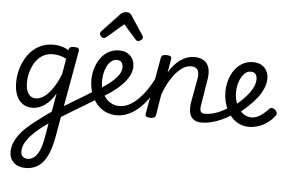

<svg xmlns="http://www.w3.org/2000/svg" viewBox="-77 -956 2378 1591"><g transform="rotate(5 1112.5 -160.5)"><path d="M189 519Q128 519 91.5 485Q55 451 55 396Q55 359 68.5 324Q82 289 107.5 254Q133 219 171 184.5Q209 150 258 114Q276 100 293.5 87Q311 74 329.5 60.5Q348 47 366 35L393 -118Q363 -68 330.5 -38.5Q298 -9 265.5 4Q233 17 202 17Q156 17 122 -6Q88 -29 69.5 -73Q51 -117 51 -180Q51 -228 62.5 -276.5Q74 -325 96.5 -368.5Q119 -412 153 -446Q187 -480 231.5 -499.5Q276 -519 332 -519Q355 -519 376 -515.5Q397 -512 418 -504.5Q439 -497 459 -484L460 -489Q464 -504 473.5 -509.5Q483 -515 503 -515Q530 -515 539.5 -507Q549 -499 545 -482L413 255Q400 322 380 372Q360 422 332.5 454.5Q305 487 269 503Q233 519 189 519ZM200 442Q231 442 256 421Q281 400 299 358Q317 316 328 252L348 135Q337 142 326 150Q315 158 305.5 165Q296 172 286 180Q250 209 223.5 235.5Q197 262 179.5 286.5Q162 311 153 335.5Q144 360 144 385Q144 403 150.5 415.5Q157 428 170 435Q183 442 200 442ZM225 -63Q258 -63 293 -87.5Q328 -112 362 -161Q396 -210 425 -284L447 -412Q417 -428 388.5 -434Q360 -440 334 -440Q296 -440 264.5 -425.5Q233 -411 210 -385.5Q187 -360 171.5 -327.5Q156 -295 148 -259.5Q140 -224 140 -188Q140 -151 149.5 -122.5Q159 -94 177.5 -78.5Q196 -63 225 -63Z M737 -105Q689 -75 635 -42.5Q581 -10 525 23.5Q469 57 416 91Q411 94 404 86Q397 78 393 64.5Q389 51 391 37.5Q393 24 402 18Q454 -15 508 -47.5Q562 -80 615 -112Q668 -144 717 -175Q724 -180 731.5 -172Q739 -164 743 -150.5Q747 -137 746 -124Q745 -111 737 -105Z M710 -167Q745 -189 781.5 -213.5Q818 -238 849 -265.5Q880 -293 899 -322Q918 -351 918 -381Q918 -410 905 -424.5Q892 -439 866 -439Q852 -439 845 -451Q838 -463 839 -479Q840 -495 850 -507Q860 -519 879 -519Q921 -519 949.5 -502Q978 -485 992.5 -457.5Q1007 -430 1007 -396Q1007 -362 992 -329Q977 -296 951 -265Q925 -234 891 -206Q857 -178 818 -152.5Q779 -127 739 -104Z M904 18Q857 18 820 2.5Q783 -13 755 -39.5Q727 -66 708 -101Q689 -136 679.5 -175Q670 -214 670 -254Q670 -302 683.5 -349Q697 -396 723.5 -434.5Q750 -473 789 -496Q828 -519 879 -519Q891 -519 896 -507Q901 -495 899 -479Q897 -463 888.5 -451Q880 -439 867 -439Q842 -439 822 -423.5Q802 -408 788 -382Q774 -356 766.5 -323Q759 -290 759 -256Q759 -218 769.5 -183Q780 -148 800.5 -120.5Q821 -93 851.5 -76.5Q882 -60 921 -60Q971 -60 1022 -93Q1073 -126 1123 -191Q1173 -256 1218 -354Q1222 -362 1234 -360.5Q1246 -359 1255.5 -351Q1265 -343 1260 -330Q1212 -211 1154 -134Q1096 -57 1032.5 -19.5Q969 18 904 18Z M741 -610Q730 -610 719 -621.5Q708 -633 708 -644Q708 -650 710.5 -655Q713 -660 717 -665L861 -818Q872 -829 884 -834.5Q896 -840 913 -840Q929 -840 939.5 -833.5Q950 -827 956 -816L1058 -661Q1063 -654 1064 -649.5Q1065 -645 1065 -641Q1065 -630 1051 -620Q1037 -610 1027 -610Q1019 -610 1013 -614.5Q1007 -619 1002 -625L902 -739L768 -624Q761 -619 754.5 -614.5Q748 -610 741 -610Z M1612 17Q1578 17 1555.5 5.5Q1533 -6 1521 -26.5Q1509 -47 1506.5 -76Q1504 -105 1509 -141L1546 -343Q1551 -373 1547 -394.5Q1543 -416 1527.5 -428Q1512 -440 1482 -440Q1452 -440 1421.5 -422Q1391 -404 1361.5 -371Q1332 -338 1305.5 -291.5Q1279 -245 1258 -186L1229 -11Q1227 2 1216 8.5Q1205 15 1183 15Q1164 15 1151.5 8Q1139 1 1143 -15L1227 -486Q1231 -503 1240.5 -509Q1250 -515 1270 -515Q1297 -515 1307 -507Q1317 -499 1313 -482L1294 -372Q1316 -410 1341 -437.5Q1366 -465 1393 -483Q1420 -501 1448 -510Q1476 -519 1505 -519Q1554 -519 1585.5 -498Q1617 -477 1628 -435.5Q1639 -394 1627 -331L1596 -141Q1587 -94 1595 -76Q1603 -58 1632 -58Q1646 -58 1652.5 -46.5Q1659 -35 1657.5 -20.5Q1656 -6 1644.5 5.5Q1633 17 1612 17Z M1612 17Q1593 17 1586.5 5.5Q1580 -6 1584.5 -20.5Q1589 -35 1601 -46.5Q1613 -58 1632 -58Q1679 -58 1733.5 -78.5Q1788 -99 1841 -137Q1853 -145 1863 -140.5Q1873 -136 1879 -124.5Q1885 -113 1884.5 -100Q1884 -87 1874 -80Q1827 -47 1780.5 -25.5Q1734 -4 1690.5 6.5Q1647 17 1612 17Z M1841 -130Q1867 -146 1890.5 -165Q1914 -184 1933 -204Q1962 -232 1984.5 -261.5Q2007 -291 2020 -321Q2033 -351 2033 -377Q2033 -410 2019.5 -424.5Q2006 -439 1980 -439Q1956 -439 1936.5 -423.5Q1917 -408 1902.5 -381.5Q1888 -355 1880.5 -323Q1873 -291 1873 -258Q1873 -219 1883.5 -183.5Q1894 -148 1914 -120.5Q1934 -93 1960 -77.5Q1986 -62 2017 -62Q2044 -62 2067.5 -72.5Q2091 -83 2113.5 -101.5Q2136 -120 2157 -142Q2170 -156 2183.5 -154Q2197 -152 2209 -141Q2222 -129 2224.5 -117Q2227 -105 2216 -91Q2185 -52 2149.5 -28Q2114 -4 2076.5 7Q2039 18 2002 18Q1962 18 1928 3Q1894 -12 1867.5 -38Q1841 -64 1822.5 -99Q1804 -134 1794.5 -173.5Q1785 -213 1785 -255Q1785 -292 1793 -329.5Q1801 -367 1818 -401Q1835 -435 1860 -461.5Q1885 -488 1918.5 -503.5Q1952 -519 1994 -519Q2035 -519 2063.5 -502.5Q2092 -486 2107 -457.5Q2122 -429 2122 -393Q2122 -353 2105 -312.5Q2088 -272 2058.5 -233Q2029 -194 1991 -159Q1966 -134 1937 -111Q1908 -88 1876 -69Z"/></g></svg>

Font: Playwrite ZA
Style: Regular
Weight: 400
Designer: Veronika Burian, José Scaglione
Foundry: TypeTogether
Version: Version 1.002